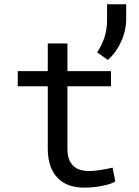

<svg xmlns="http://www.w3.org/2000/svg" viewBox="-20 -857 640 887"><path d="M291.5 -656.2H200.7V-528.3H62V-458.5H200.7V-171.4Q200.7 -122.6 213.6 -88.1Q226.6 -53.7 249 -32.2Q271.5 -10.3 302 -0.2Q332.5 9.8 367.7 9.8Q388.7 9.8 409.9 7.8Q431.2 5.9 450.2 2Q469.2 -1.5 485.4 -6.6Q501.5 -11.7 512.7 -18.6L500 -82.5Q491.7 -80.6 478.8 -77.9Q465.8 -75.2 451.2 -72.8Q436 -70.3 420.4 -68.6Q404.8 -66.9 390.1 -66.9Q370.1 -66.9 352.3 -71.8Q334.5 -76.7 320.8 -88.9Q307.1 -100.6 299.3 -120.6Q291.5 -140.6 291.5 -171.4V-458.5H492.7V-528.3H291.5ZM563 -765.6V-837.4H474.6V-764.2Q474.6 -722.2 463.1 -686Q451.7 -649.9 428.7 -615.2L478 -580.1Q498.5 -597.7 514.2 -620.1Q529.8 -642.6 541 -667.5Q551.8 -691.9 557.4 -717.3Q563 -742.7 563 -765.6Z"/></svg>

Font: Roboto Mono
Style: Regular
Weight: 400
Monospace: yes
Designer: Google
Version: Version 3.000